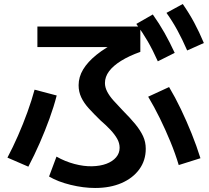

<svg xmlns="http://www.w3.org/2000/svg" viewBox="-20 -873 1040 955"><path d="M453 62Q395 62 331.5 46.5Q268 31 224 5L261 -94Q303 -70 350 -57.5Q397 -45 438 -46Q479 -47 509.5 -58.5Q540 -70 557.5 -90.5Q575 -111 575 -138Q575 -161 563 -182.5Q551 -204 529.5 -227Q508 -250 480 -274Q447 -306 422 -333.5Q397 -361 384 -389Q371 -417 371 -449Q371 -490 393.5 -527.5Q416 -565 460 -600.5Q504 -636 570 -669L589 -639H166V-741H678V-615Q622 -595 582.5 -570.5Q543 -546 522.5 -518.5Q502 -491 502 -460Q502 -439 513 -417.5Q524 -396 544.5 -373Q565 -350 592 -322Q628 -286 653 -255.5Q678 -225 691.5 -196Q705 -167 705 -133Q705 -75 673 -31Q641 13 584.5 37.5Q528 62 453 62ZM17 -89Q44 -140 69.5 -198Q95 -256 116.5 -315.5Q138 -375 152 -427L262 -398Q248 -343 226 -282.5Q204 -222 177.5 -161.5Q151 -101 121 -44ZM869 -52Q852 -109 827.5 -168.5Q803 -228 775 -285Q747 -342 717 -392L821 -440Q851 -390 879.5 -330.5Q908 -271 933 -209Q958 -147 977 -86ZM765 -568Q740 -624 714.5 -668Q689 -712 658 -754L740 -801Q772 -756 798 -710Q824 -664 849 -610ZM911 -622Q887 -677 862.5 -722Q838 -767 808 -809L889 -853Q921 -807 946 -760.5Q971 -714 994 -659Z"/></svg>

Font: M PLUS 1 Code SemiBold
Style: Regular
Weight: 600
Designer: Coji Morishita
Foundry: UNDERFOREST DESIGN
Version: Version 1.005